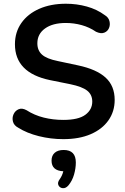

<svg xmlns="http://www.w3.org/2000/svg" viewBox="-20 -735 669 1028"><path d="M319 10Q252 10 188 -6Q124 -22 78 -51Q55 -63 49.5 -83.5Q44 -104 52.5 -123Q61 -142 79.5 -150Q98 -158 122 -145Q164 -118 214 -105.5Q264 -93 319 -93Q400 -93 437 -120.5Q474 -148 474 -191Q474 -228 447 -249.5Q420 -271 357 -284L248 -306Q60 -345 60 -498Q60 -563 94.5 -612Q129 -661 190.5 -688Q252 -715 333 -715Q391 -715 445 -700Q499 -685 541 -654Q561 -642 566 -622Q571 -602 563.5 -584.5Q556 -567 538 -560Q520 -553 494 -565Q459 -589 417.5 -600.5Q376 -612 332 -612Q262 -612 221 -582.5Q180 -553 180 -503Q180 -465 205 -442.5Q230 -420 290 -408L398 -385Q497 -364 545.5 -319.5Q594 -275 594 -200Q594 -138 560.5 -90.5Q527 -43 465.5 -16.5Q404 10 319 10ZM346 258Q332 274 316 272.5Q300 271 293 257Q286 243 300 224Q313 206 319 182Q256 179 256 125Q256 98 273 83Q290 68 321 68Q386 68 386 135Q386 166 376.5 199.5Q367 233 346 258Z"/></svg>

Font: Chiron GoRound TC M
Style: Regular
Weight: 500
Designer: Ryoko NISHIZUKA 西塚涼子 (kana, bopomofo & ideographs); Paul D. Hunt (Latin, Greek & Cyrillic); Sandoll Communications 산돌커뮤니
Foundry: Adobe
Version: Version 1.000;hotconv 1.1.1;makeotfexe 2.6.0